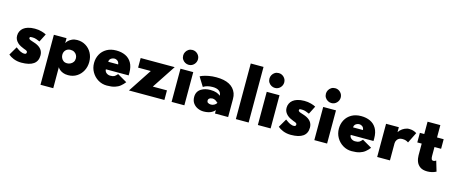

<svg xmlns="http://www.w3.org/2000/svg" viewBox="-50 -1387 5429 2294"><g transform="rotate(15 2665.0 -240.0)"><path d="M184.5 12Q131.5 12 86 -6.5Q48 -22 22.5 -44.5L84.5 -150.5Q103 -137 121 -125Q143 -110 168 -104L175 -102L193 -101Q217.5 -101 217.5 -124Q217.5 -131 213.8 -135.8Q210 -140.5 204 -144Q198 -147.5 190 -150.2Q182 -153 173.5 -156Q152.5 -164 131 -175Q109.5 -186 92.5 -201.5Q75.5 -217 64.2 -238Q53 -259 53 -286.5Q53 -317.5 65 -341.5Q88 -390 151.5 -410.5Q189.5 -422.5 238 -422.5Q283.5 -422.5 322 -411.5Q339.5 -406.5 354.5 -401Q369 -395 380 -389L329 -288.5Q309.5 -297 286.5 -305.5Q263.5 -314 238 -314Q223.5 -313.5 215.8 -313.2Q208 -313 204 -306.5Q203 -302 202.5 -297Q202.5 -285 220 -277Q229 -273 252 -266Q270.5 -260.5 289 -253.5Q384.5 -216 384.5 -130.5Q384.5 12 184.5 12Z M633 208H475V-410.5H631.5V-351H632.5Q638.5 -364.5 655.2 -381Q672 -397.5 699 -410Q726 -422.5 762 -422.5Q821 -422.5 867.5 -394.2Q914 -366 940.8 -317Q967.5 -268 967.5 -205.5Q967.5 -146 941.5 -96.5Q915.5 -47 869.2 -17.5Q823 12 762 12Q726 12 699.2 1.5Q672.5 -9 655.8 -23.8Q639 -38.5 632.5 -52ZM715 -122Q736 -122 756 -131.8Q776 -141.5 789 -160Q802 -178.5 802 -205.5Q802 -226.5 792 -245.5Q782 -264.5 762.5 -276.5Q743 -288.5 715 -288.5Q680 -288.5 657 -265.8Q634 -243 634 -205.5Q634 -187 642.5 -167.8Q651 -148.5 668.8 -135.2Q686.5 -122 715 -122Z M1242 12Q1182.5 12 1133.2 -17.8Q1084 -47.5 1054.8 -98Q1025.5 -148.5 1025.5 -209.5Q1025.5 -268.5 1051.8 -317Q1078 -365.5 1127.5 -394Q1177 -422.5 1246 -422.5Q1309.5 -422.5 1358.8 -399.5Q1408 -376.5 1436 -328.2Q1464 -280 1464 -204.5L1463.5 -173H1181.5Q1181.5 -153 1192.5 -139.5Q1203.5 -126 1219.2 -119.2Q1235 -112.5 1250 -112.5Q1284.5 -112.5 1300.2 -121Q1316 -129.5 1338.5 -155.5L1457 -87Q1433 -56 1405.8 -34Q1378.5 -12 1340 0Q1301.5 12 1242 12ZM1308.5 -267Q1305 -295.5 1287.8 -309.2Q1270.5 -323 1249 -323Q1236.5 -323 1221.8 -317.5Q1207 -312 1196.2 -299.8Q1185.5 -287.5 1185.5 -267Z M1952 0H1513.5L1705.5 -292H1548.5V-410.5H1969.5L1777 -118.5H1952Z M2122.5 -480.5Q2099.5 -480.5 2078.5 -492Q2057.5 -503.5 2044.2 -524.2Q2031 -545 2031 -572.5Q2031 -595.5 2042.5 -616.5Q2054 -637.5 2074.5 -650.8Q2095 -664 2122.5 -664Q2160 -664 2187 -637.2Q2214 -610.5 2214 -572.5Q2214 -536 2187.8 -508.2Q2161.5 -480.5 2122.5 -480.5ZM2199 0H2041V-410.5H2199Z M2437 12Q2400 12 2365.2 -3.8Q2330.5 -19.5 2308.2 -50.5Q2286 -81.5 2286 -127.5Q2286 -196 2341.5 -230Q2387.5 -258 2453 -258Q2497.5 -258 2529.2 -247Q2561 -236 2577.5 -219.5Q2577.5 -238.5 2571.2 -252.5Q2565 -266.5 2549.5 -278.5Q2521.5 -299 2471.5 -299Q2399.5 -299 2355 -269L2285.5 -380.5Q2293.5 -387 2320.8 -396.8Q2348 -406.5 2390 -414.5Q2432 -422.5 2483 -422.5Q2680 -422.5 2729.5 -293Q2740.5 -262.5 2740.5 -222.5V0H2577.5V-42.5Q2532.5 12 2437 12ZM2503.5 -90.5Q2525.5 -90.5 2545.5 -102.5Q2565.5 -114.5 2574 -132.5L2567 -134Q2553 -150 2536 -157.8Q2519 -165.5 2503 -165.5Q2492 -165.5 2480.2 -161.8Q2468.5 -158 2460.2 -149.5Q2452 -141 2452 -126.5Q2452 -109.5 2464.5 -101Q2480.5 -90.5 2503.5 -90.5Z M2994 0H2836V-688H2994Z M3189.5 -480.5Q3166.5 -480.5 3145.5 -492Q3124.5 -503.5 3111.2 -524.2Q3098 -545 3098 -572.5Q3098 -595.5 3109.5 -616.5Q3121 -637.5 3141.5 -650.8Q3162 -664 3189.5 -664Q3227 -664 3254 -637.2Q3281 -610.5 3281 -572.5Q3281 -536 3254.8 -508.2Q3228.5 -480.5 3189.5 -480.5ZM3266 0H3108V-410.5H3266Z M3517.5 12Q3464.5 12 3419 -6.5Q3381 -22 3355.5 -44.5L3417.5 -150.5Q3436 -137 3454 -125Q3476 -110 3501 -104L3508 -102L3526 -101Q3550.5 -101 3550.5 -124Q3550.5 -131 3546.8 -135.8Q3543 -140.5 3537 -144Q3531 -147.5 3523 -150.2Q3515 -153 3506.5 -156Q3485.5 -164 3464 -175Q3442.5 -186 3425.5 -201.5Q3408.5 -217 3397.2 -238Q3386 -259 3386 -286.5Q3386 -317.5 3398 -341.5Q3421 -390 3484.5 -410.5Q3522.5 -422.5 3571 -422.5Q3616.5 -422.5 3655 -411.5Q3672.5 -406.5 3687.5 -401Q3702 -395 3713 -389L3662 -288.5Q3642.5 -297 3619.5 -305.5Q3596.5 -314 3571 -314Q3556.5 -313.5 3548.8 -313.2Q3541 -313 3537 -306.5Q3536 -302 3535.5 -297Q3535.5 -285 3553 -277Q3562 -273 3585 -266Q3603.5 -260.5 3622 -253.5Q3717.5 -216 3717.5 -130.5Q3717.5 12 3517.5 12Z M3888 -480.5Q3865 -480.5 3844 -492Q3823 -503.5 3809.8 -524.2Q3796.5 -545 3796.5 -572.5Q3796.5 -595.5 3808 -616.5Q3819.5 -637.5 3840 -650.8Q3860.5 -664 3888 -664Q3925.5 -664 3952.5 -637.2Q3979.5 -610.5 3979.5 -572.5Q3979.5 -536 3953.2 -508.2Q3927 -480.5 3888 -480.5ZM3964.5 0H3806.5V-410.5H3964.5Z M4270.5 12Q4211 12 4161.8 -17.8Q4112.5 -47.5 4083.2 -98Q4054 -148.5 4054 -209.5Q4054 -268.5 4080.2 -317Q4106.5 -365.5 4156 -394Q4205.5 -422.5 4274.5 -422.5Q4338 -422.5 4387.2 -399.5Q4436.5 -376.5 4464.5 -328.2Q4492.5 -280 4492.5 -204.5L4492 -173H4210Q4210 -153 4221 -139.5Q4232 -126 4247.8 -119.2Q4263.5 -112.5 4278.5 -112.5Q4313 -112.5 4328.8 -121Q4344.5 -129.5 4367 -155.5L4485.5 -87Q4461.5 -56 4434.2 -34Q4407 -12 4368.5 0Q4330 12 4270.5 12ZM4337 -267Q4333.5 -295.5 4316.2 -309.2Q4299 -323 4277.5 -323Q4265 -323 4250.2 -317.5Q4235.5 -312 4224.8 -299.8Q4214 -287.5 4214 -267Z M4742 0H4584V-410.5H4742V-351.5H4743.5Q4779.5 -404 4842 -420Q4848 -421.5 4853.2 -422Q4858.5 -422.5 4870.5 -422.5Q4919.5 -422.5 4961 -396L4895 -263Q4882 -273 4864 -279.2Q4846 -285.5 4819.5 -285.5Q4775 -285.5 4755 -253.5Q4742 -233.5 4742 -212.5Z M5205.5 12Q5149 12 5116.5 -11Q5084 -34 5070.2 -70.5Q5056.5 -107 5056.5 -148V-292H5002V-410.5H5056.5V-563H5214.5V-410.5H5296.5V-292H5214.5V-182.5Q5214.5 -157.5 5220.5 -143.2Q5226.5 -129 5244.5 -129Q5260.5 -129 5276.5 -141.5L5314.5 -14Q5263.5 12 5205.5 12Z"/></g></svg>

Font: Lucymar Sans ExtraBold
Style: Regular
Weight: 800
Foundry: The League of Moveable Type (original font) / Main changes by Cristiano Sobral with portions from Mirco Monsees
Version: Version 2.001;August 30, 2020;FontCreator 13.0.0.2681 64-bit